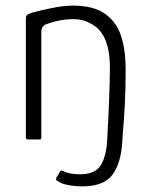

<svg xmlns="http://www.w3.org/2000/svg" viewBox="-20 -496 539 683"><path d="M79 0Q76 0 74 -1.5Q72 -3 72 -6Q72 -113 72 -219.5Q72 -326 72 -432Q72 -438 75.5 -442Q79 -446 91 -450Q105 -454 130 -460Q155 -466 184.5 -471Q214 -476 239 -476Q314 -476 355 -446Q396 -416 411.5 -365.5Q427 -315 427 -252Q427 -180 424 -123Q421 -66 416 -11Q415 -5 413.5 -2.5Q412 0 405 0Q397 0 388.5 0Q380 0 372 0Q365 0 363 -1.5Q361 -3 362 -10Q362 -15 363 -33.5Q364 -52 365.5 -79Q367 -106 368 -137Q369 -168 370 -199Q371 -230 371 -255Q371 -294 364 -325Q357 -356 342 -378Q327 -400 303 -412Q280 -426 251 -427.5Q222 -429 193.5 -423.5Q165 -418 143 -409Q138 -408 132.5 -401.5Q127 -395 127 -381Q127 -292 127 -197.5Q127 -103 127 -7Q127 -4 126 -2Q125 0 122 0Q112 0 100.5 0Q89 0 79 0ZM421 -85 415 7Q411 83 380.5 125Q350 167 272 167Q253 167 232.5 164Q212 161 197 155Q192 152 184 147.5Q176 143 181 135L193 115Q195 111 197.5 110.5Q200 110 204 112Q217 119 233.5 121.5Q250 124 264 124Q317 124 337 94Q357 64 361 7L367 -85Z"/></svg>

Font: Glory Thin Light
Style: Regular
Weight: 300
Version: Version 1.011